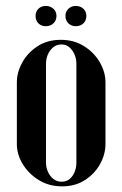

<svg xmlns="http://www.w3.org/2000/svg" viewBox="-20 -638 421 663"><path d="M38.2 -140.5Q38.2 -105.2 58.2 -71.9Q78.2 -38.5 113.5 -16.5Q148.8 5.5 194.5 5.5Q240.2 5.5 273.9 -16.5Q307.5 -38.5 325.9 -72Q344.2 -105.5 344.2 -140.5V-353.8Q344.2 -389 324.8 -422.8Q305.2 -456.5 270.5 -478.5Q235.8 -500.5 190 -500.5Q143.5 -500.5 109.4 -478.1Q75.2 -455.8 56.8 -422Q38.2 -388.2 38.2 -353.8ZM138.8 -418Q138.8 -434.2 145 -449.2Q151.2 -464.2 163.4 -474.4Q175.5 -484.5 192.2 -484.5Q208.5 -484.5 220 -474.4Q231.5 -464.2 237.6 -449.2Q243.8 -434.2 243.8 -418V-76.2Q243.8 -60.2 238 -45.1Q232.2 -30 220.8 -20.2Q209.2 -10.5 193 -10.5Q176.2 -10.5 164.1 -20.2Q152 -30 145.4 -45.1Q138.8 -60.2 138.8 -76.2ZM102.8 -583Q102.8 -567 112.8 -557.2Q122.8 -547.5 138 -547.5Q153.5 -547.5 164.2 -557.2Q175 -567 175 -583Q175 -598.2 164.2 -607.9Q153.5 -617.5 138 -617.5Q122.8 -617.5 112.8 -607.9Q102.8 -598.2 102.8 -583ZM206 -583Q206 -567 216.4 -557.2Q226.8 -547.5 241.2 -547.5Q257.5 -547.5 267.9 -557.2Q278.2 -567 278.2 -583Q278.2 -598.2 267.9 -607.9Q257.5 -617.5 241.2 -617.5Q226.8 -617.5 216.4 -607.9Q206 -598.2 206 -583Z"/></svg>

Font: Emberly Black
Style: Regular
Weight: 900
Designer: Rajesh Rajput
Foundry: Rajesh Rajput
Version: Version 1.000